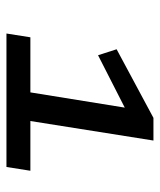

<svg xmlns="http://www.w3.org/2000/svg" viewBox="31 -776 507 610"><g transform="rotate(90 285.0 -471.5)"><path d="M87 -238 99 -314H274L325 -630H354L156 -529L137 -588L355 -705H427L365 -314H523L511 -238Z"/></g></svg>

Font: Nunito Sans 7pt Expanded SemiBold
Style: Italic
Weight: 600
Width: 7
Italic angle: -9°
Designer: Vernon Adams
Foundry: Vernon Adams
Version: Version 3.101;gftools[0.9.27]